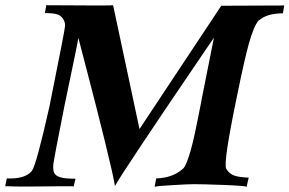

<svg xmlns="http://www.w3.org/2000/svg" viewBox="-23 -713 1108 735"><path d="M226 -613Q227 -628 218.5 -640.5Q210 -653 199 -657Q184 -663 149 -663L154 -693Q409 -691 410 -693L511 -219L824 -691L1065 -692L1060 -662Q997 -662 966 -633Q958 -625 948 -600.5Q938 -576 930 -547Q922 -518 913.5 -481.5Q905 -445 899.5 -418.5Q894 -392 888.5 -366Q883 -340 883 -339Q831 -88 843 -67Q855 -47 875 -40.5Q895 -34 929 -33L921 2Q913 -2 832 -5Q751 -8 719 -8Q701 -8 639.5 -4.5Q578 -1 569 2L575 -30Q638 -32 676 -66Q683 -70 691.5 -91Q700 -112 707.5 -139Q715 -166 722.5 -200.5Q730 -235 735 -261Q740 -287 745 -311.5Q750 -336 750 -338L796 -569Q792 -563 695.5 -421Q599 -279 516 -154.5Q433 -30 417 -1Q412 -36 379 -170Q346 -304 312 -433.5Q278 -563 277 -568Q277 -561 224 -309Q196 -167 193 -151Q191 -139 187 -118Q183 -97 181.5 -87Q180 -77 181 -65Q182 -53 188 -46Q202 -28 266 -29Q266 -27 265 -24Q264 -21 262.5 -14.5Q261 -8 260 -4V0Q261 0 246 0Q231 0 208 0Q185 0 157 0.5Q129 1 101 1Q73 1 49.5 1Q26 1 12 0H-3L3 -30Q74 -27 99 -59Q116 -81 166 -304Q226 -602 226 -613Z"/></svg>

Font: GFS Artemisia
Style: Bold Italic
Weight: 700
Italic angle: -12°
Designer: Designed by Takis Katsoulidis and George D. Matthiopoulos.
Foundry: Designed by Takis Katsoulidis and George D. Matthiopoulos.
Version: Version 1.0